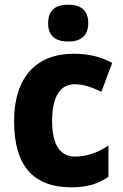

<svg xmlns="http://www.w3.org/2000/svg" viewBox="-20 -881 525 818"><path d="M271 -861C219 -861 185 -840 185 -782C185 -725 220 -704 271 -704C320 -704 356 -725 356 -782C356 -840 321 -861 271 -861ZM284 -83C351 -83 398 -97 442 -128V-261C397 -231 352 -214 299 -214C238 -214 202 -262 202 -366C202 -469 236 -522 298 -522C335 -522 370 -510 412 -490L458 -613C414 -637 363 -652 294 -652C135 -652 40 -552 40 -365C40 -170 126 -83 284 -83Z"/></svg>

Font: Noto Sans Kannada UI SemiCondensed ExtraBold
Style: Regular
Weight: 800
Width: 4
Designer: Jelle Bosma - Monotype Design Team
Foundry: Monotype Imaging Inc.
Version: Version 2.005